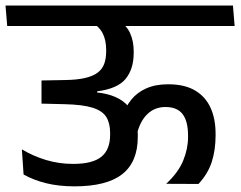

<svg xmlns="http://www.w3.org/2000/svg" viewBox="-42 -654 852 680"><path d="M465.5 -562H789L783 -634.5H459.5ZM546.5 -3 661 -2.5Q694 -38 707.8 -80Q721.5 -122 721.5 -174.5V-180.5Q721.5 -233.5 703.5 -272.8Q685.5 -312 648.5 -333.8Q611.5 -355.5 553.5 -355.5Q508.5 -355.5 476 -341Q443.5 -326.5 422.8 -300.8Q402 -275 391 -241L442.5 -177Q453.5 -224.5 479.8 -249.8Q506 -275 544 -275Q585.5 -275 604.8 -249.8Q624 -224.5 624 -173.5V-168Q624 -127.5 606.8 -85.2Q589.5 -43 546.5 -3ZM-16.5 -562H524.5L518.5 -634.5H-22.5ZM380 -578.5H278.5Q309.5 -560 321.8 -535.8Q334 -511.5 334 -477.5V-472Q334 -447 327.2 -428.2Q320.5 -409.5 304.2 -397Q288 -384.5 259.2 -377.8Q230.5 -371 186 -370.5L105 -369V-287L186.5 -285Q251 -283.5 286 -272.5Q321 -261.5 334.5 -239.5Q348 -217.5 348 -183.5V-176.5Q348 -124 317 -98.8Q286 -73.5 217 -73.5Q167.5 -73.5 121.5 -87.2Q75.5 -101 35.5 -125L41.5 -36Q77 -16 121.8 -5Q166.5 6 222 6Q336 6 391 -37.2Q446 -80.5 446 -169.5V-176Q446 -240 411 -279.2Q376 -318.5 302 -326.5V-330.5Q375 -340 403.2 -375Q431.5 -410 431.5 -466.5V-472.5Q431.5 -507.5 419.2 -535.5Q407 -563.5 380 -578.5Z"/></svg>

Font: Anek Devanagari Medium
Style: Regular
Weight: 500
Designer: Kailash Malviya (Devanagari) & Yesha Goshar (Latin)
Foundry: Ek Type
Version: Version 1.003